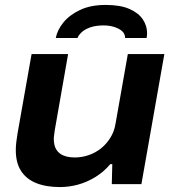

<svg xmlns="http://www.w3.org/2000/svg" viewBox="-20 -746 706 778"><path d="M223 12Q167 12 127 -4Q87 -20 65.5 -53Q44 -86 44 -138Q44 -153 46 -170Q48 -187 51 -205L108 -527H256L202 -219Q201 -209 199.5 -200Q198 -191 198 -183Q198 -156 208.5 -139.5Q219 -123 238 -115.5Q257 -108 284 -108Q312 -108 339.5 -117.5Q367 -127 389 -144.5Q411 -162 427 -187.5Q443 -213 448 -244L498 -527H646L553 0H433L435 -81H427Q401 -50 367 -29Q333 -8 296.5 2Q260 12 223 12ZM408 -726Q468 -726 505 -709.5Q542 -693 559 -667Q576 -641 576 -612Q576 -607 575.5 -602.5Q575 -598 574 -592H487Q487 -609 474.5 -620Q462 -631 442 -637Q422 -643 400 -643Q368 -643 345.5 -635Q323 -627 310.5 -615Q298 -603 294 -592H206Q212 -624 236.5 -654.5Q261 -685 304 -705.5Q347 -726 408 -726Z"/></svg>

Font: Archivo SemiExpanded
Style: Bold Italic
Weight: 700
Width: 6
Italic angle: -10°
Designer: Hector Gatti
Foundry: Omnibus-Type
Version: Version 2.001